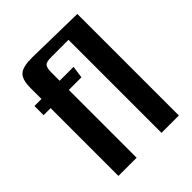

<svg xmlns="http://www.w3.org/2000/svg" viewBox="-181 -727 829 829"><g transform="rotate(-45 233.5 -312.5)"><path d="M58 -414H15V-470H58V-538Q58 -589 79.5 -607.5Q101 -626 159 -625L426 -620L369 -568H214Q186 -568 177.5 -558.5Q169 -549 169 -518V-470H254L246 -414H169V0H58ZM321 -620H427V0H321Z"/></g></svg>

Font: Smooch Sans
Style: Bold
Weight: 700
Designer: Robert E. Leuschke
Foundry: Robert E. Leuschke
Version: Version 1.010